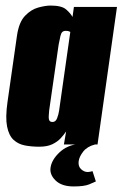

<svg xmlns="http://www.w3.org/2000/svg" viewBox="-20 -520 441 691"><path d="M121 8Q94 8 70 3.5Q46 -1 29 -16.5Q12 -32 5.5 -64.5Q-1 -97 7 -153L41 -391Q48 -440 70 -463Q92 -486 118 -493Q144 -500 162 -500Q202 -500 218 -486Q234 -472 241 -459L246 -495H401L331 0H210L218 -47Q210 -35 198.5 -22.5Q187 -10 168.5 -1Q150 8 121 8ZM169 -81Q175 -81 179 -84.5Q183 -88 185.5 -94.5Q188 -101 190 -108.5Q192 -116 193 -123.5Q194 -131 195 -138L233 -405Q231 -406 229 -407Q227 -408 224 -408.5Q221 -409 217 -409Q209 -409 204.5 -405Q200 -401 197.5 -390.5Q195 -380 191 -359L157 -123Q156 -112 155.5 -104Q155 -96 156 -91Q157 -86 160 -83.5Q163 -81 169 -81ZM245 151Q202 151 180 129.5Q158 108 162 83Q166 55 194 28.5Q222 2 264 -2L322 0Q294 7 279.5 25.5Q265 44 263 61Q261 79 272 89Q283 99 295 99Q302 99 306.5 97.5Q311 96 313 96L325 133Q319 136 301 143.5Q283 151 245 151Z"/></svg>

Font: Alumni Sans Black
Style: Italic
Weight: 900
Italic angle: -8°
Version: Version 1.016